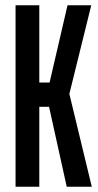

<svg xmlns="http://www.w3.org/2000/svg" viewBox="-20 -708 373 728"><path d="M39 0V-688H129V-395H168L236 -688H326L243 -352L328 0H233L166 -303H129V0Z"/></svg>

Font: Saira Ultra Condensed SemiBold
Style: Regular
Weight: 600
Width: 1
Designer: Hector Gatti with collaboration of the Omnibus-Type team
Foundry: Omnibus-Type
Version: Version 1.001; ttfautohint (v1.8)